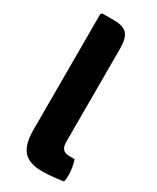

<svg xmlns="http://www.w3.org/2000/svg" viewBox="-192 -792 696 853"><g transform="rotate(30 156.5 -365.5)"><path d="M282 -114Q287.5 -97.5 291 -78.2Q294.5 -59 294.5 -40Q294.5 -31.5 293.8 -22Q293 -12.5 290.5 -4.5Q268 -1 240 2Q212 5 183 5Q115 5 86.8 -28.8Q58.5 -62.5 58.5 -134V-729L65.5 -736H126.5Q172.5 -736 192 -715Q211.5 -694 211.5 -642V-161.5Q211.5 -138.5 221.5 -126.2Q231.5 -114 254.5 -114Z"/></g></svg>

Font: Signika Light
Style: Bold
Weight: 700
Version: Version 2.003;gftools[0.9.32]